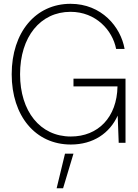

<svg xmlns="http://www.w3.org/2000/svg" viewBox="-20 -757 733 1018"><path d="M355.5 9.3C474.6 9.3 561.5 -50.8 604 -144L609.4 0H645.5V-339.8H369.6V-298.8H603C600.1 -134.3 499.5 -33.2 355.5 -33.2C192.4 -33.2 86.4 -167.5 86.4 -363.3C86.4 -561.5 193.8 -694.3 354 -694.3C488.8 -694.3 576.7 -596.2 595.7 -497.6H640.6C620.1 -614.7 518.6 -736.8 354 -736.8C168.9 -736.8 42 -585.9 42 -363.3C42 -142.1 168 9.3 355.5 9.3ZM280.3 241.2H314.5L369.6 57.6H324.7Z"/></svg>

Font: Raveo Display Display ExLight
Style: Regular
Weight: 200
Designer: Jakub Foglar, Rasmus Andersson (Inter)
Foundry: Jakubfoglar.com
Version: Version 1.100;Glyphs 3.2.3 (3260)